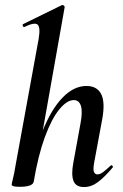

<svg xmlns="http://www.w3.org/2000/svg" viewBox="-20 -746 495 775"><path d="M60 8Q41 8 34 5.5Q27 3 27 0Q27 -4 32.5 -26Q38 -48 42 -74L136 -589Q144 -637 131.5 -647Q119 -657 78 -637Q74 -636 72 -642Q70 -648 74 -649L229 -725Q234 -727 238 -723Q242 -719 241 -717L116 -12Q111 8 60 8ZM319 9Q286 9 276.5 -16Q267 -41 276 -89L305 -248Q314 -296 306.5 -319Q299 -342 278 -342Q250 -342 219 -304Q188 -266 161 -192.5Q134 -119 116 -12L98 -13Q118 -132 152.5 -218.5Q187 -305 232.5 -352Q278 -399 329 -399Q371 -399 388 -367Q405 -335 393 -267L360 -89Q355 -61 359.5 -51.5Q364 -42 373 -42Q384 -42 397 -52Q410 -62 426 -77Q429 -81 433.5 -77Q438 -73 434 -69Q403 -32 376 -11.5Q349 9 319 9Z"/></svg>

Font: Cormorant Infant Light
Style: Italic
Weight: 300
Italic angle: -10°
Designer: Christian Thalmann (Catharsis Fonts)
Foundry: Catharsis Fonts
Version: Version 4.001